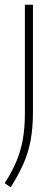

<svg xmlns="http://www.w3.org/2000/svg" viewBox="-33 -560 231 810"><path d="M12 230 -13 213Q17 165.5 35.8 121.5Q54.5 77.5 63.2 28.5Q72 -20.5 72 -83V-540H106V-88Q106 -19.5 96 33Q86 85.5 65.2 132.2Q44.5 179 12 230Z"/></svg>

Font: Encode Sans Condensed Condensed Thin
Style: Regular
Weight: 100
Width: 3
Designer: Multiple Designers
Foundry: Impallari Type
Version: Version 3.000; ttfautohint (v1.8.3) -l 8 -r 50 -G 200 -x 14 